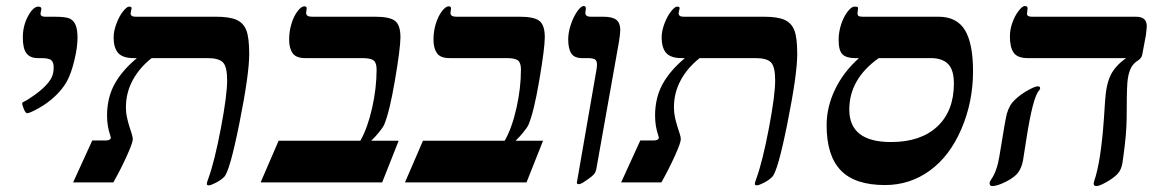

<svg xmlns="http://www.w3.org/2000/svg" viewBox="-20 -609 3886 641"><path d="M159.2 -553.2Q200.2 -553.2 213.1 -546.9Q226.1 -540.5 232.4 -525.4Q238.8 -510.3 238.8 -482.9Q238.8 -450.7 228 -406.5Q217.3 -362.3 202.9 -336.7Q188.5 -311 163.8 -287.8Q139.2 -264.6 109.1 -247.8Q79.1 -231 70.8 -231Q65.4 -231 59.8 -244.4Q54.2 -257.8 54.2 -264.2Q54.2 -267.1 59.6 -269.5Q69.8 -273.9 92.5 -289.8Q115.2 -305.7 130.1 -320.8Q145 -335.9 152.1 -349.9Q159.2 -363.8 159.2 -384.8Q159.2 -400.4 151.6 -407.7Q144 -415 117.2 -415H106Q81.1 -415 68.6 -430.7Q56.2 -446.3 56.2 -483.9Q56.2 -522.9 73.5 -554.9Q90.8 -586.9 107.9 -586.9Q118.2 -586.9 118.2 -579.1L115.2 -564Q115.2 -553.2 129.9 -553.2Z M400.4 -251Q400.4 -232.4 404.1 -216.3Q407.7 -200.2 411.9 -186.8Q416 -173.3 419.7 -162.4Q423.3 -151.4 423.3 -144Q423.3 -132.8 403.8 -89.4Q384.3 -45.9 358.4 0H224.1L288.1 -140.1H333Q348.6 -140.1 350.1 -148.9L348.1 -156.7Q337.4 -187.5 337.4 -223.1Q337.4 -282.2 362.3 -327.9Q387.2 -373.5 437 -415H426.3Q390.6 -415 375 -431.6Q359.4 -448.2 359.4 -484.9Q359.4 -505.4 368.7 -530Q377.9 -554.7 390.6 -570.8Q403.3 -586.9 411.1 -586.9Q419.4 -586.9 419.4 -582L416 -564.9Q416 -553.2 432.1 -553.2H700.2Q746.6 -553.2 769.8 -542.7Q793 -532.2 802.5 -507.6Q812 -482.9 812 -428.2Q812 -361.3 779.3 -198Q746.6 -34.7 728 -18.1Q717.3 -7.3 700.4 1.2Q683.6 9.8 677.2 9.8Q670.4 9.8 670.4 4.9Q670.4 0.5 675.8 -13.7Q696.3 -70.3 717.3 -180.4Q738.3 -290.5 738.3 -340.8Q738.3 -386.2 724.4 -400.6Q710.4 -415 673.3 -415H486.3Q445.8 -383.3 423.1 -341.3Q400.4 -299.3 400.4 -251Z M1255.9 0H850.1L910.2 -139.2H1183.1Q1207 -181.2 1222.2 -247.8Q1237.3 -314.5 1237.3 -377Q1237.3 -398.9 1227.5 -407Q1217.8 -415 1189.9 -415H999Q968.3 -415 956.8 -431.6Q945.3 -448.2 945.3 -476.1Q945.3 -504.9 953.1 -530Q960.9 -555.2 973.4 -571.5Q985.8 -587.9 996.1 -587.9Q1003.9 -587.9 1003.9 -581.1L1002 -565.9Q1002 -553.2 1021 -553.2H1232.9Q1281.2 -553.2 1299.1 -539.1Q1316.9 -524.9 1316.9 -484.9Q1316.9 -448.7 1298.6 -341.3Q1280.3 -233.9 1262.2 -191.9Q1257.8 -182.6 1244.4 -166.3Q1231 -149.9 1219.2 -139.2H1311Z M1737.8 0H1332L1392.1 -139.2H1665Q1689 -181.2 1704.1 -247.8Q1719.2 -314.5 1719.2 -377Q1719.2 -398.9 1709.5 -407Q1699.7 -415 1671.9 -415H1481Q1450.2 -415 1438.7 -431.6Q1427.2 -448.2 1427.2 -476.1Q1427.2 -504.9 1435.1 -530Q1442.9 -555.2 1455.3 -571.5Q1467.8 -587.9 1478 -587.9Q1485.8 -587.9 1485.8 -581.1L1483.9 -565.9Q1483.9 -553.2 1502.9 -553.2H1714.8Q1763.2 -553.2 1781 -539.1Q1798.8 -524.9 1798.8 -484.9Q1798.8 -448.7 1780.5 -341.3Q1762.2 -233.9 1744.1 -191.9Q1739.7 -182.6 1726.3 -166.3Q1712.9 -149.9 1701.2 -139.2H1793Z M1922.9 -415Q1897.5 -415 1887.2 -430.7Q1877 -446.3 1877 -478Q1877 -500 1885.3 -525.6Q1893.6 -551.3 1906.5 -570.1Q1919.4 -588.9 1928.7 -588.9Q1936 -588.9 1936 -580.1L1934.1 -566.9Q1934.1 -553.2 1951.2 -553.2H1993.2Q2024.9 -553.2 2037.8 -542.7Q2050.8 -532.2 2050.8 -508.8Q2050.8 -499.5 2046.9 -472.2L1970.7 -43.9Q1967.8 -32.2 1961.9 -26.1Q1956.1 -20 1947.8 -14.2Q1920.9 5.9 1913.1 5.9Q1905.8 5.9 1905.8 1L1971.7 -378.4L1973.1 -392.1Q1973.1 -407.7 1965.3 -411.4Q1957.5 -415 1940.9 -415Z M2230 -251Q2230 -232.4 2233.6 -216.3Q2237.3 -200.2 2241.5 -186.8Q2245.6 -173.3 2249.3 -162.4Q2252.9 -151.4 2252.9 -144Q2252.9 -132.8 2233.4 -89.4Q2213.9 -45.9 2188 0H2053.7L2117.7 -140.1H2162.6Q2178.2 -140.1 2179.7 -148.9L2177.7 -156.7Q2167 -187.5 2167 -223.1Q2167 -282.2 2191.9 -327.9Q2216.8 -373.5 2266.6 -415H2255.9Q2220.2 -415 2204.6 -431.6Q2189 -448.2 2189 -484.9Q2189 -505.4 2198.2 -530Q2207.5 -554.7 2220.2 -570.8Q2232.9 -586.9 2240.7 -586.9Q2249 -586.9 2249 -582L2245.6 -564.9Q2245.6 -553.2 2261.7 -553.2H2529.8Q2576.2 -553.2 2599.4 -542.7Q2622.6 -532.2 2632.1 -507.6Q2641.6 -482.9 2641.6 -428.2Q2641.6 -361.3 2608.9 -198Q2576.2 -34.7 2557.6 -18.1Q2546.9 -7.3 2530 1.2Q2513.2 9.8 2506.8 9.8Q2500 9.8 2500 4.9Q2500 0.5 2505.4 -13.7Q2525.9 -70.3 2546.9 -180.4Q2567.9 -290.5 2567.9 -340.8Q2567.9 -386.2 2554 -400.6Q2540 -415 2502.9 -415H2315.9Q2275.4 -383.3 2252.7 -341.3Q2230 -299.3 2230 -251Z M2834.5 -415Q2805.7 -415 2792.7 -427.5Q2779.8 -439.9 2779.8 -476.1Q2779.8 -501 2787.8 -526.4Q2795.9 -551.8 2809.1 -569.3Q2822.3 -586.9 2832.5 -586.9Q2840.3 -586.9 2842.5 -585.9Q2844.7 -585 2844.7 -581.1L2842.8 -564.9Q2842.8 -558.1 2846.4 -555.7Q2850.1 -553.2 2859.9 -553.2H3112.8Q3174.3 -553.2 3201.4 -508.5Q3228.5 -463.9 3228.5 -371.1Q3228.5 -268.6 3189.5 -178Q3150.4 -87.4 3084 -39.3Q3017.6 8.8 2934.6 8.8Q2834 8.8 2786.9 -40.3Q2739.7 -89.4 2739.7 -190.9Q2739.7 -251.5 2767.6 -309.8Q2795.4 -368.2 2847.7 -415ZM2913.6 -415Q2815.4 -345.2 2815.4 -243.2Q2815.4 -134.8 2954.6 -134.8Q3053.7 -134.8 3109.1 -186.5Q3164.6 -238.3 3164.6 -330.1Q3164.6 -376 3145 -395.5Q3125.5 -415 3087.9 -415Z M3411.6 -415Q3376.5 -415 3364 -433.3Q3351.6 -451.7 3351.6 -486.8Q3351.6 -509.8 3359.6 -532.7Q3367.7 -555.7 3380.4 -572.3Q3393.1 -588.9 3401.4 -588.9Q3410.6 -588.9 3410.6 -581.1L3408.7 -563Q3408.7 -553.2 3424.3 -553.2H3771.5Q3790.5 -553.2 3799.6 -545.4Q3808.6 -537.6 3808.6 -520L3805.7 -492.2L3793.5 -426.8Q3791 -414.1 3779.3 -407.2Q3764.2 -397.9 3756.3 -383.1Q3748.5 -368.2 3745.1 -345.2Q3741.7 -322.3 3741.7 -246.1Q3741.7 -214.4 3740.5 -186.8Q3739.3 -159.2 3735.1 -124.3Q3731 -89.4 3727.3 -65.4Q3723.6 -41.5 3710.7 -28.1Q3697.8 -14.6 3674.1 -1.2Q3650.4 12.2 3640.6 12.2Q3631.3 12.2 3631.3 3.9L3632.8 -3.9Q3655.3 -67.9 3665.5 -213.9L3669.4 -272.5Q3672.9 -328.6 3688.7 -359.6Q3704.6 -390.6 3739.7 -415ZM3452.6 -314.9Q3452.6 -310.5 3448.7 -306.6Q3428.2 -284.7 3406.2 -142.6L3395.5 -74.2Q3391.1 -49.8 3379.6 -33.7Q3368.2 -17.6 3338.9 -2.7Q3309.6 12.2 3292.5 12.2Q3283.7 12.2 3283.7 1Q3284.7 -3.4 3289.6 -10.7Q3308.6 -38.1 3316.4 -86.9Q3337.4 -216.8 3341.6 -230.2Q3345.7 -243.7 3352.3 -255.9Q3358.9 -268.1 3376.2 -283Q3393.6 -297.9 3414.8 -309.3Q3436 -320.8 3444.3 -320.8Q3452.6 -320.8 3452.6 -314.9Z"/></svg>

Font: Liberation Serif
Style: Bold Italic
Weight: 700
Italic angle: -16.333°
Designer: Steve Matteson
Foundry: Ascender Corporation
Version: Version 2.1.5